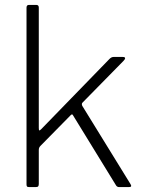

<svg xmlns="http://www.w3.org/2000/svg" viewBox="-20 -762 584 782"><path d="M511 -13Q515 -7 514 -3.5Q513 0 505 0H465Q461 0 457.5 -2Q454 -4 452 -8L277 -293Q276 -295 274 -296Q272 -297 268 -293L145 -168Q141 -164 139.5 -160Q138 -156 138 -151V-13Q138 -6 135.5 -3Q133 0 125 0H100Q92 0 90 -2.5Q88 -5 88 -11V-731Q88 -742 98 -742H128Q138 -742 138 -731V-241Q138 -232 140 -231Q142 -230 148 -236L424 -520Q433 -530 442 -530H480Q489 -530 489.5 -525.5Q490 -521 483 -514L316 -344Q314 -342 313.5 -339Q313 -336 315 -331L511 -13Z"/></svg>

Font: Libre Franklin ExtraLight
Style: Regular
Weight: 250
Designer: Pablo Impallari, Rodrigo Fuenzalida, Nhung Nguyen
Foundry: Impallari Type
Version: Version 3.000